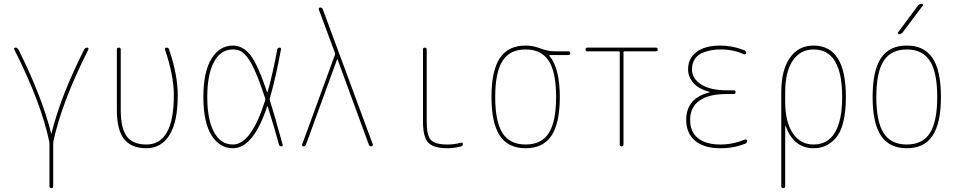

<svg xmlns="http://www.w3.org/2000/svg" viewBox="-20 -770 5040 1010"><path d="M239.3 -24.4Q196.3 -230.5 54.7 -510.7Q52.7 -513.7 54.7 -516.6Q56.6 -519.5 60.5 -519.5Q71.3 -519.5 77.1 -509.8Q201.2 -260.7 249 -68.4Q249 -66.4 250 -66.4Q251 -66.4 251 -68.4Q297.9 -261.7 422.9 -509.8Q427.7 -519.5 439.5 -519.5Q442.4 -519.5 444.3 -516.6Q446.3 -513.7 445.3 -510.7Q303.7 -229.5 260.7 -25.4Q259.8 -22.5 259.8 -14.6V210Q259.8 219.7 250 219.7Q240.2 219.7 240.2 210V-14.6Q240.2 -21.5 239.3 -24.4Z M750 9.8Q670.9 9.8 632.8 -38.6Q594.7 -86.9 594.7 -190.4V-509.8Q594.7 -519.5 605 -519.5Q615.2 -519.5 615.2 -509.8V-190.4Q615.2 -95.7 647 -52.7Q678.7 -9.8 750 -9.8Q894.5 -9.8 894.5 -269.5Q894.5 -372.1 847.7 -509.8Q846.7 -513.7 849.1 -516.6Q851.6 -519.5 856.4 -519.5Q866.2 -519.5 869.1 -510.7Q915 -376 915 -269.5Q915 -128.9 871.6 -59.6Q828.1 9.8 750 9.8Z M1205.1 -509.8Q1140.6 -509.8 1105.5 -443.8Q1070.3 -377.9 1070.3 -259.8Q1070.3 -141.6 1105.5 -75.7Q1140.6 -9.8 1205.1 -9.8Q1301.8 -9.8 1375 -242.2Q1376 -248 1375 -252.9Q1346.7 -338.9 1323.2 -392.6Q1299.8 -446.3 1279.3 -470.7Q1258.8 -495.1 1243.2 -502.4Q1227.5 -509.8 1205.1 -509.8ZM1205.1 9.8Q1135.7 9.8 1092.8 -58.1Q1049.8 -126 1049.8 -259.8Q1049.8 -391.6 1092.3 -460.9Q1134.8 -530.3 1205.1 -530.3Q1256.8 -530.3 1295.9 -481.9Q1335 -433.6 1384.8 -286.1Q1384.8 -285.2 1386.2 -285.2Q1387.7 -285.2 1387.7 -286.1Q1412.1 -371.1 1438.5 -508.8Q1440.4 -519.5 1450.2 -519.5Q1460 -519.5 1458 -509.8Q1431.6 -365.2 1399.4 -252.9Q1397.5 -248 1399.4 -243.2Q1424.8 -163.1 1466.8 -8.8Q1468.8 0 1460 0Q1450.2 0 1447.3 -9.8Q1428.7 -80.1 1388.7 -209Q1387.7 -210.9 1385.7 -210.9Q1312.5 9.8 1205.1 9.8Z M1576.2 0Q1572.3 0 1569.8 -2.9Q1567.4 -5.9 1569.3 -9.8L1742.2 -482.4Q1743.2 -486.3 1742.2 -491.2L1657.2 -719.7Q1655.3 -723.6 1657.7 -727.1Q1660.2 -730.5 1664.1 -730.5Q1674.8 -730.5 1678.7 -719.7L1941.4 -9.8Q1942.4 -5.9 1939.5 -2.9Q1936.5 0 1933.6 0Q1922.9 0 1919.9 -9.8L1755.9 -457Q1755.9 -458 1753.9 -458Q1752.9 -458 1752.9 -457L1589.8 -9.8Q1585.9 0 1576.2 0Z M2335 9.8Q2259.8 9.8 2232.4 -20Q2205.1 -49.8 2205.1 -129.9V-509.8Q2205.1 -519.5 2214.8 -519.5Q2224.6 -519.5 2224.6 -509.8V-129.9Q2224.6 -57.6 2246.6 -33.7Q2268.6 -9.8 2335 -9.8Q2370.1 -9.8 2405.3 -19.5Q2409.2 -20.5 2412.1 -18.6Q2415 -16.6 2415 -12.7Q2415 -2.9 2406.2 0Q2369.1 9.8 2335 9.8Z M2866.7 -449.7Q2828.1 -509.8 2745.1 -509.8Q2662.1 -509.8 2623.5 -449.7Q2585 -389.6 2585 -259.8Q2585 -129.9 2623.5 -69.8Q2662.1 -9.8 2745.1 -9.8Q2828.1 -9.8 2866.7 -69.8Q2905.3 -129.9 2905.3 -259.8Q2905.3 -389.6 2866.7 -449.7ZM2745.1 -530.3Q2784.2 -530.3 2823.2 -515.1Q2862.3 -500 2900.4 -500H2969.7Q2979.5 -500 2980 -490.2Q2980.5 -480.5 2969.7 -480.5H2870.1Q2869.1 -480.5 2869.1 -479Q2869.1 -477.5 2869.6 -477.5Q2870.1 -477.5 2870.1 -476.6Q2924.8 -411.1 2924.8 -259.8Q2924.8 -122.1 2880.9 -56.2Q2836.9 9.8 2745.1 9.8Q2653.3 9.8 2609.4 -56.2Q2565.4 -122.1 2565.4 -260.3Q2565.4 -398.4 2609.4 -464.4Q2653.3 -530.3 2745.1 -530.3Z M3070.3 -500Q3060.5 -500 3060.1 -509.8Q3059.6 -519.5 3070.3 -519.5H3429.7Q3439.5 -519.5 3439.9 -509.8Q3440.4 -500 3429.7 -500H3264.6Q3259.8 -500 3259.8 -495.1V-9.8Q3259.8 0 3250 0Q3240.2 0 3240.2 -9.8V-495.1Q3240.2 -500 3235.4 -500Z M3712.9 -284.2Q3713.9 -284.2 3713.9 -285.2Q3713.9 -287.1 3711.9 -287.1Q3655.3 -301.8 3627.4 -334Q3599.6 -366.2 3599.6 -405.3Q3599.6 -462.9 3644 -496.6Q3688.5 -530.3 3769.5 -530.3Q3833 -530.3 3894.5 -505.9Q3904.3 -502.9 3905.3 -491.2Q3905.3 -487.3 3902.3 -485.4Q3899.4 -483.4 3894.5 -484.4Q3835 -510.7 3769.5 -509.8Q3744.1 -509.8 3722.2 -505.9Q3700.2 -502 3675.3 -492.2Q3650.4 -482.4 3635.3 -459.5Q3620.1 -436.5 3620.1 -405.3Q3620.1 -356.4 3668.5 -325.7Q3716.8 -294.9 3804.7 -294.9H3839.8Q3849.6 -294.9 3849.6 -285.2Q3849.6 -275.4 3839.8 -275.4H3804.7Q3707 -275.4 3658.7 -240.2Q3610.4 -205.1 3610.4 -139.6Q3610.4 -76.2 3651.9 -43Q3693.4 -9.8 3769.5 -9.8Q3835 -9.8 3899.4 -36.1Q3903.3 -37.1 3906.7 -35.2Q3910.2 -33.2 3910.2 -29.3Q3910.2 -18.6 3899.4 -13.7Q3835.9 10.7 3769.5 9.8Q3682.6 9.8 3636.2 -29.8Q3589.8 -69.3 3589.8 -139.6Q3589.8 -253.9 3712.9 -284.2Z M4110.4 -285.2V-235.4Q4110.4 -128.9 4150.4 -69.3Q4190.4 -9.8 4259.8 -9.8Q4334 -9.8 4372.1 -73.2Q4410.2 -136.7 4410.2 -259.8Q4410.2 -509.8 4259.8 -509.8Q4189.5 -509.8 4149.9 -450.7Q4110.4 -391.6 4110.4 -285.2ZM4089.8 210V-285.2Q4089.8 -400.4 4134.8 -465.3Q4179.7 -530.3 4259.8 -530.3Q4429.7 -530.3 4429.7 -259.8Q4429.7 -179.7 4415 -124Q4400.4 -68.4 4373.5 -40.5Q4346.7 -12.7 4319.8 -1.5Q4293 9.8 4259.8 9.8Q4156.2 9.8 4113.3 -105.5Q4113.3 -107.4 4111.3 -107.4Q4110.4 -107.4 4110.4 -106.4V210Q4110.4 219.7 4100.1 219.7Q4089.8 219.7 4089.8 210Z M4871.6 -449.7Q4833 -509.8 4750 -509.8Q4667 -509.8 4628.4 -449.7Q4589.8 -389.6 4589.8 -259.8Q4589.8 -129.9 4628.4 -69.8Q4667 -9.8 4750 -9.8Q4833 -9.8 4871.6 -69.8Q4910.2 -129.9 4910.2 -259.8Q4910.2 -389.6 4871.6 -449.7ZM4885.7 -56.2Q4841.8 9.8 4750 9.8Q4658.2 9.8 4614.3 -56.2Q4570.3 -122.1 4570.3 -260.3Q4570.3 -398.4 4614.3 -464.4Q4658.2 -530.3 4750 -530.3Q4841.8 -530.3 4885.7 -464.4Q4929.7 -398.4 4929.7 -260.3Q4929.7 -122.1 4885.7 -56.2ZM4709 -589.8Q4705.1 -589.8 4703.6 -593.3Q4702.1 -596.7 4704.1 -599.6L4808.6 -740.2Q4816.4 -750 4829.1 -750Q4833 -750 4834.5 -746.6Q4835.9 -743.2 4834 -740.2L4728.5 -599.6Q4720.7 -589.8 4709 -589.8Z"/></svg>

Font: Rounded-X Mgen+ 2m thin
Style: Regular
Weight: 100
Designer: [Source Han Sans]
Ryoko NISHIZUKA  (kana & ideographs); Paul D. Hunt (Latin, Greek & Cyrillic); Wenlong ZHANG  (bopomofo
Version: Version 1.059.20150602